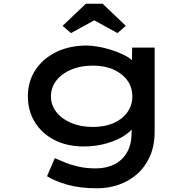

<svg xmlns="http://www.w3.org/2000/svg" viewBox="-20 -783 1050 1033"><path d="M503 230Q409 230 341.5 210.5Q274 191 233 165L275 68Q298 78 329.5 91Q361 104 402.5 113.5Q444 123 496 123Q553 123 596 101Q639 79 663.5 36.5Q688 -6 688 -67V-124L706 -117Q699 -89 659.5 -60.5Q620 -32 560 -13.5Q500 5 431 5Q341 5 273.5 -29.5Q206 -64 168 -125Q130 -186 130 -265Q130 -345 170.5 -406.5Q211 -468 282.5 -503Q354 -538 447 -538Q470 -538 504 -532.5Q538 -527 574 -516Q610 -505 642.5 -489.5Q675 -474 695 -455Q715 -436 715 -413L689 -405L691 -527H812V-76Q812 2 786 59.5Q760 117 716 155Q672 193 617 211.5Q562 230 503 230ZM480 -100Q544 -100 591.5 -121Q639 -142 665.5 -179.5Q692 -217 692 -264Q692 -313 665.5 -350Q639 -387 591.5 -408.5Q544 -430 480 -430Q414 -430 363 -408.5Q312 -387 283 -349.5Q254 -312 254 -264Q254 -218 283 -180.5Q312 -143 363 -121.5Q414 -100 480 -100ZM362 -605 317 -644 442 -763H532L657 -644L612 -605L472 -682H502Z"/></svg>

Font: Lexend Zetta Medium
Style: Regular
Weight: 500
Designer: Bonnie Shaver-Troup, Thomas Jockin
Foundry: Lexend
Version: Version 1.007